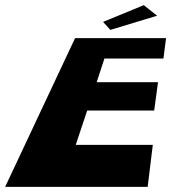

<svg xmlns="http://www.w3.org/2000/svg" viewBox="-34 -725 664 745"><path d="M365.9 -640 394.2 -609 575.6 -664 523.9 -705ZM610.3 -577H257.3L-14 0H539L558.9 -163H259.9L304.3 -296H564.3L579.1 -406H341.1L371.2 -498H600.2Z"/></svg>

Font: Hussar Milosc
Style: Obl
Weight: 700
Foundry: Cannot Into Space Fonts
Version: Version 1.02